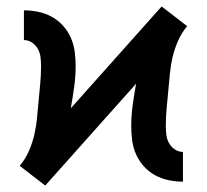

<svg xmlns="http://www.w3.org/2000/svg" viewBox="-20 -562 640 594"><path d="M120 12 81 -18 41 -49Q58 -69 69 -94Q80 -119 86 -144.5Q92 -170 94.5 -197Q97 -224 99.5 -250.5Q102 -277 104.5 -303.5Q107 -330 107 -357Q107 -370 105.5 -384Q104 -398 97.5 -410Q91 -422 79.5 -430Q68 -438 54 -438V-530Q76 -530 98 -525.5Q120 -521 139.5 -510.5Q159 -500 174.5 -483Q190 -466 199 -445.5Q208 -425 211 -403Q214 -381 214 -358Q214 -326 209.5 -293Q205 -260 199 -227L480 -542L519 -512L559 -481Q542 -461 531 -436Q520 -411 514 -385.5Q508 -360 505.5 -333Q503 -306 500.5 -279.5Q498 -253 495.5 -226.5Q493 -200 493 -173Q493 -160 494.5 -146Q496 -132 502.5 -120Q509 -108 520.5 -100Q532 -92 546 -92V0Q524 0 502 -4.5Q480 -9 460.5 -19.5Q441 -30 425.5 -47Q410 -64 401 -84.5Q392 -105 389 -127Q386 -149 386 -172Q386 -204 390.5 -237Q395 -270 401 -303Z"/></svg>

Font: Iosevka Curly Slab SmBdEx
Style: Regular
Weight: 600
Width: 7
Monospace: yes
Designer: Belleve Invis
Foundry: Belleve Invis
Version: Version 11.1.0; ttfautohint (v1.8.3)